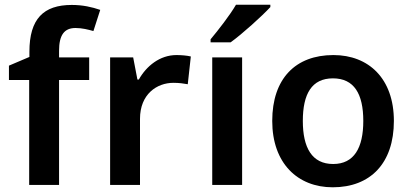

<svg xmlns="http://www.w3.org/2000/svg" viewBox="-20 -786 1744 816"><path d="M359 -446V-542H231V-570C231 -637 253 -667 301 -667C329 -667 356 -660 377 -654L406 -744C371 -756 332 -765 285 -765C165 -765 105 -706 105 -566V-544L18 -507V-446H104V0H231V-446Z M730 -552C659 -552 602 -505 570 -448H564L546 -542H448V0H575V-281C575 -386 647 -434 717 -434C741 -434 762 -431 778 -428L791 -546C775 -550 750 -552 730 -552Z M1129 -756V-766H983C957 -721 906 -656 875 -619V-606H960C1009 -641 1095 -719 1129 -756ZM1009 0V-542H882V0Z M1654 -272C1654 -452 1547 -552 1397 -552C1236 -552 1137 -452 1137 -272C1137 -92 1245 10 1394 10C1554 10 1654 -92 1654 -272ZM1267 -272C1267 -387 1305 -453 1395 -453C1485 -453 1524 -387 1524 -272C1524 -158 1485 -89 1396 -89C1306 -89 1267 -158 1267 -272Z"/></svg>

Font: Noto Sans Lao SemiBold
Style: Regular
Weight: 600
Designer: Monotype Design Team
Foundry: Monotype Imaging Inc.
Version: Version 2.003